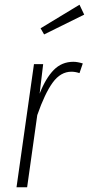

<svg xmlns="http://www.w3.org/2000/svg" viewBox="-20 -794 377 814"><path d="M331 -525 317 -484Q299 -490 283 -490Q237 -490 203.5 -444Q170 -398 138 -306L95 0H50L124 -522H163L148 -397Q174 -463 208 -497.5Q242 -532 291 -532Q308 -532 331 -525ZM317 -774 337 -732 167 -648 152 -674Z"/></svg>

Font: Fira Sans Extra Condensed ExtraLight
Style: Italic
Weight: 275
Width: 3
Italic angle: -8°
Designer: Carrois Corporate & Edenspiekermann AG
Foundry: Carrois Corporate GbR & Edenspiekermann AG
Version: Version 4.203